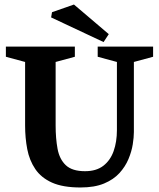

<svg xmlns="http://www.w3.org/2000/svg" viewBox="-20 -820 701 849"><path d="M336 9Q258 9 210 -12.5Q162 -34 136 -72.5Q110 -111 100.5 -160.5Q91 -210 91 -265V-546L6 -569V-614H311V-569L226 -546V-265Q226 -208 234.5 -162Q243 -116 271 -89.5Q299 -63 356 -63Q406 -63 437 -87Q468 -111 482.5 -152Q497 -193 497 -245V-546L412 -569V-614H657V-569L572 -546V-236Q572 -213 567 -181.5Q562 -150 548 -116.5Q534 -83 508 -54.5Q482 -26 440 -8.5Q398 9 336 9ZM438 -634 206 -743 210 -766 307 -800 461 -669Z"/></svg>

Font: Manuale
Style: Bold
Weight: 700
Version: Version 1.002